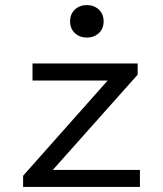

<svg xmlns="http://www.w3.org/2000/svg" viewBox="-20 -736 640 756"><path d="M71 0V-44L404 -419H108V-486H522V-442L188 -67H531V0ZM322 -588Q294 -588 275 -605.5Q256 -623 256 -652Q256 -681 275 -698.5Q294 -716 322 -716Q350 -716 369 -698.5Q388 -681 388 -652Q388 -623 369 -605.5Q350 -588 322 -588Z"/></svg>

Font: Source Code Pro
Style: Regular
Weight: 400
Monospace: yes
Designer: Paul D. Hunt, Teo Tuominen
Foundry: Adobe Systems Incorporated
Version: Version 2.030;PS 1.000;hotconv 16.6.51;makeotf.lib2.5.65220